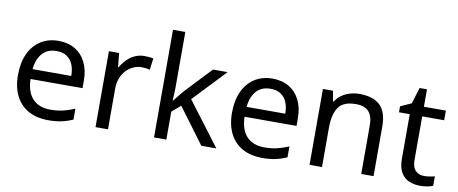

<svg xmlns="http://www.w3.org/2000/svg" viewBox="-67 -1042 3188 1335"><g transform="rotate(10 1527.0 -375.0)"><path d="M292 -546Q361 -546 410.5 -516Q460 -486 486.5 -431.5Q513 -377 513 -304V-251H146Q148 -160 192.5 -112.5Q237 -65 317 -65Q368 -65 407.5 -74.5Q447 -84 489 -102V-25Q448 -7 408 1.5Q368 10 313 10Q237 10 178.5 -21Q120 -52 87.5 -113.5Q55 -175 55 -264Q55 -352 84.5 -415Q114 -478 167.5 -512Q221 -546 292 -546ZM291 -474Q228 -474 191.5 -433.5Q155 -393 148 -321H421Q421 -367 407 -401Q393 -435 364.5 -454.5Q336 -474 291 -474Z M899 -546Q914 -546 931.5 -544.5Q949 -543 962 -540L951 -459Q938 -462 922.5 -464Q907 -466 893 -466Q862 -466 834 -453Q806 -440 784 -416.5Q762 -393 749.5 -360Q737 -327 737 -286V0H649V-536H721L731 -438H735Q752 -468 776 -492.5Q800 -517 831 -531.5Q862 -546 899 -546Z M1149 -363Q1149 -347 1147.5 -321Q1146 -295 1145 -276H1149Q1155 -284 1167 -299Q1179 -314 1191.5 -329.5Q1204 -345 1213 -355L1384 -536H1487L1270 -307L1502 0H1396L1210 -250L1149 -197V0H1062V-760H1149Z M1803 -546Q1872 -546 1921.5 -516Q1971 -486 1997.5 -431.5Q2024 -377 2024 -304V-251H1657Q1659 -160 1703.5 -112.5Q1748 -65 1828 -65Q1879 -65 1918.5 -74.5Q1958 -84 2000 -102V-25Q1959 -7 1919 1.5Q1879 10 1824 10Q1748 10 1689.5 -21Q1631 -52 1598.5 -113.5Q1566 -175 1566 -264Q1566 -352 1595.5 -415Q1625 -478 1678.5 -512Q1732 -546 1803 -546ZM1802 -474Q1739 -474 1702.5 -433.5Q1666 -393 1659 -321H1932Q1932 -367 1918 -401Q1904 -435 1875.5 -454.5Q1847 -474 1802 -474Z M2418 -546Q2514 -546 2563 -499.5Q2612 -453 2612 -349V0H2525V-343Q2525 -408 2496 -440Q2467 -472 2405 -472Q2316 -472 2282 -422Q2248 -372 2248 -278V0H2160V-536H2231L2244 -463H2249Q2267 -491 2293.5 -509.5Q2320 -528 2352 -537Q2384 -546 2418 -546Z M2957 -62Q2977 -62 2998 -65.5Q3019 -69 3032 -73V-6Q3018 1 2992 5.5Q2966 10 2942 10Q2900 10 2864.5 -4.5Q2829 -19 2807 -55Q2785 -91 2785 -156V-468H2709V-510L2786 -545L2821 -659H2873V-536H3028V-468H2873V-158Q2873 -109 2896.5 -85.5Q2920 -62 2957 -62Z"/></g></svg>

Font: lguzrati85
Style: Book
Weight: 400
Designer: Jelle Bosma - Monotype Design Team, Universal Thirst
Foundry: Monotype Imaging Inc.
Version: Version 2.106